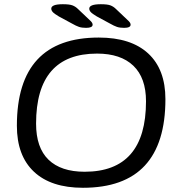

<svg xmlns="http://www.w3.org/2000/svg" viewBox="-20 -884 844 910"><path d="M373 6Q222 6 141 -70Q60 -146 60 -288Q60 -706 448 -706Q601 -706 682.5 -630.5Q764 -555 764 -414Q764 6 373 6ZM381 -70Q672 -70 672 -404Q672 -515 612 -572.5Q552 -630 440 -630Q151 -630 151 -298Q151 -184 210 -127Q269 -70 381 -70ZM388 -752Q368 -752 354.5 -756.5Q341 -761 320 -773L259 -806Q237 -819 230 -827Q223 -835 223 -843Q223 -864 278 -864Q309 -864 323.5 -858.5Q338 -853 350 -841L410 -784Q419 -775 419 -767Q419 -752 388 -752ZM568 -752Q548 -752 534.5 -756.5Q521 -761 500 -773L439 -806Q417 -819 410 -827Q403 -835 403 -843Q403 -864 458 -864Q489 -864 503.5 -858.5Q518 -853 530 -841L590 -784Q599 -775 599 -767Q599 -752 568 -752Z"/></svg>

Font: Asap Semi Expanded Semi Expanded Regular
Style: Italic
Weight: 400
Width: 6
Italic angle: -6°
Designer: Pablo Cosgaya
Foundry: Omnibus-Type
Version: Version 3.001; ttfautohint (v1.8.4.7-5d5b)